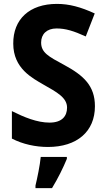

<svg xmlns="http://www.w3.org/2000/svg" viewBox="-20 -744 544 985"><path d="M467 -199C467 -304 409 -357 309 -411C229 -454 191 -474 191 -526C191 -569 220 -598 270 -598C317 -598 358 -585 420 -557L466 -675C394 -708 335 -724 272 -724C131 -724 47 -645 48 -520C48 -392 147 -343 203 -310C272 -271 324 -243 324 -192C324 -149 299 -115 234 -115C170 -115 103 -143 41 -174V-33C97 -4 163 10 226 10C375 10 467 -69 467 -199ZM323 71V61H189C185 104 171 171 162 208V221H247C278 170 304 117 323 71Z"/></svg>

Font: Noto Sans Telugu SemiCondensed
Style: Bold
Weight: 700
Width: 4
Designer: Jelle Bosma - Monotype Design Team
Foundry: Monotype Imaging Inc.
Version: Version 2.005